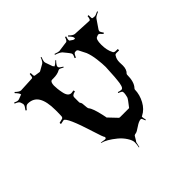

<svg xmlns="http://www.w3.org/2000/svg" viewBox="-239 -1007 1255 1255"><g transform="rotate(-45 389.0 -379.5)"><path d="M652.8 -426.8 653.8 -397Q653.8 -359.4 632.8 -340.8Q630.9 -336.9 630.9 -335.9Q630.9 -267.1 602.1 -237.8Q598.1 -232.4 598.1 -230Q597.2 -183.1 573.5 -139.2Q549.8 -95.2 509.8 -75.2Q504.9 -75.2 504.9 -69.1Q504.9 -63 509.8 -41L504.9 -38.1Q498.5 -55.7 495.4 -60.8Q492.2 -65.9 487.8 -65.9Q470.2 -65.9 440.2 -45.2Q410.2 -24.4 400.4 -23.7Q390.6 -22.9 384.8 -18.1L367.2 11.2Q361.3 17.1 360.1 23.9Q358.9 30.8 357.9 34.7Q353.5 51.8 353 56.2H349.1Q354 33.7 354 13.9Q354 -5.9 335.7 -34.2Q317.4 -62.5 291 -84Q235.4 -129.4 194.8 -139.2L195.8 -142.1Q224.1 -137.2 229.5 -137.2Q234.9 -137.2 237.3 -139.2Q240.7 -141.6 240.7 -148.9Q232.9 -157.7 211.9 -226.6Q152.3 -418 127 -418Q123.5 -418 97.2 -412.1L96.2 -423.8Q125.5 -431.2 126 -431.2Q135.7 -435.5 135.7 -448.2L136.7 -483.9V-502Q136.7 -581.5 112.3 -621.1Q88.9 -659.2 39.1 -660.2Q30.3 -660.2 23.2 -655.5Q16.1 -650.9 2.9 -633.8L-3.9 -639.2Q15.1 -664.1 15.1 -672.9V-680.2L10.7 -694.8Q8.3 -702.6 2.4 -707.8Q-3.4 -712.9 -22.9 -721.2L-20 -728Q-0.5 -719.2 7.6 -719.2Q15.6 -719.2 31 -726.1Q46.4 -732.9 48.8 -732.9L49.8 -731.9Q49.8 -745.1 25.9 -769L30.8 -774.9Q54.7 -752 67.9 -752L167 -756.8Q173.3 -756.8 175.8 -757.8Q182.1 -760.7 184.1 -788.1H192.9Q192.9 -761.2 196.5 -758.8Q200.2 -756.3 207 -755.9L239.7 -751Q241.2 -751 245.1 -752.9L286.1 -775.9Q299.3 -781.2 312 -814.9L316.9 -812Q307.1 -786.1 307.1 -779.1Q307.1 -772 309.1 -766.1L326.2 -717.8Q329.1 -717.8 332 -709Q341.8 -709 365.7 -732.9L370.1 -730Q346.2 -705.1 346.2 -694.8V-691.9Q346.2 -685.5 354 -679.4Q361.8 -673.3 374 -666L371.1 -661.1Q347.7 -673.8 343.3 -673.8Q338.9 -673.8 335 -671.9Q312 -658.2 272.9 -658.2H261.7Q251.5 -658.2 246.8 -647.5Q242.2 -636.7 242.2 -622.8Q242.2 -608.9 243.9 -591.8Q245.6 -574.7 250 -553.7Q258.8 -506.8 289.1 -506.8Q294.9 -506.8 310.1 -509.8L313 -499Q293 -493.7 287.4 -488Q281.7 -482.4 281.7 -473.1V-428.2Q281.7 -424.3 286.6 -417.7Q291.5 -411.1 292.2 -387.9Q293 -364.7 297.9 -356.9Q315.9 -336.9 333 -257.8Q338.9 -231 337.9 -231.9L394 -172.9Q397.9 -170.9 401.9 -170.9H485.8Q524.9 -219.7 527.3 -230Q533.2 -254.4 533.2 -265.1Q533.2 -275.9 528.1 -279.8Q522.9 -283.7 504.9 -291L507.8 -296.9Q523.4 -291 535.2 -291Q546.9 -291 552.7 -310.3Q558.6 -329.6 560.3 -354.2Q562 -378.9 563 -381.8L567.9 -469.2Q567.9 -498 562.3 -543.5Q556.6 -588.9 543.9 -621.1L517.1 -673.8Q512.7 -680.2 506.8 -680.2H499Q489.7 -680.2 484.6 -672.4Q479.5 -664.6 473.1 -649.9L464.8 -653.8Q474.1 -672.9 474.1 -679.2Q474.1 -685.5 471.4 -690.2Q468.8 -694.8 463.6 -701.4Q458.5 -708 454.1 -713.6Q449.7 -719.2 443.4 -726.6L435.1 -736.8Q419.9 -750.5 389.2 -759.8L391.1 -766.1Q417.5 -756.8 426.8 -756.8L494.1 -766.1H497.1Q508.3 -766.1 518.1 -795.9L525.9 -793Q520 -774.9 520 -766.4Q520 -757.8 525.9 -755.9Q543.5 -742.2 550.8 -742.2Q558.1 -742.2 558.1 -744.1Q558.1 -753.4 553.7 -760.7Q549.3 -768.1 534.2 -784.2L539.1 -789.1Q561.5 -766.1 577.1 -764.2L706.1 -757.8Q716.3 -757.8 718.8 -788.1H728V-771Q728 -758.3 731 -756.8Q733.9 -755.4 737.8 -754.9H739.7Q742.2 -753.9 751.2 -753.9Q760.3 -753.9 785.2 -766.1L787.1 -759.8Q754.4 -746.1 748 -734.9L707 -674.8Q703.1 -667 703.1 -662.4Q703.1 -657.7 717.8 -636.2L710 -631.8Q691.4 -653.8 685.1 -653.8Q678.7 -653.8 668 -648.9Q649.9 -644 649.9 -592.8Q649.9 -541.5 668 -507.8Q669.4 -500.5 682.1 -497.1L707 -496.1L706.1 -483.9Q689.9 -484.9 681.6 -484.4Q668.5 -483.4 666 -475.1Q652.8 -456.1 652.8 -426.8Z"/></g></svg>

Font: Eater Caps
Style: Regular
Weight: 400
Version: Version 001.002